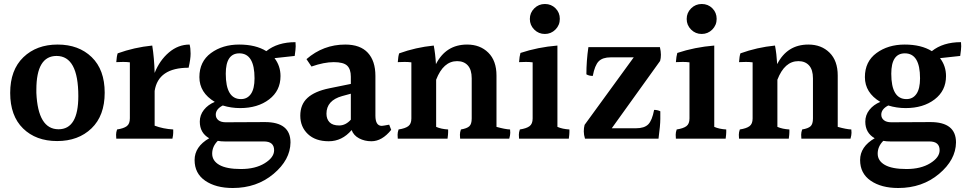

<svg xmlns="http://www.w3.org/2000/svg" viewBox="-20 -741 4831 961"><path d="M372 -260Q372 -461 263 -461Q162 -461 162 -292Q162 -284 162 -276Q170 -94 273 -94Q372 -94 372 -260ZM268.5 -518Q374 -518 439 -455Q504 -392 504 -277Q504 -162 438 -98.5Q372 -35 266 -35Q160 -35 95.5 -98Q31 -161 31 -276Q31 -391 97 -454.5Q163 -518 268.5 -518Z M630 -149V-429Q614 -431 596.5 -431Q579 -431 562 -430Q564 -460 569 -474Q652 -504 742 -513Q752 -451 754 -376Q779 -439 825.5 -478.5Q872 -518 929 -518Q934 -500 934 -472.5Q934 -445 924 -402Q772 -402 754 -286V-112Q796 -96 847 -93Q847 -88 847 -76.5Q847 -65 843 -47H562Q561 -54 561 -66.5Q561 -79 566 -93Q599 -98 614.5 -109.5Q630 -121 630 -149Z M1110 -372Q1110 -245 1186 -245Q1218 -245 1236 -271Q1254 -297 1254 -349Q1254 -474 1178 -474Q1110 -474 1110 -372ZM1301 -33H1106Q1086 -33 1070 -36Q1042 -8 1042 28Q1042 64 1078 84.5Q1114 105 1186 105Q1258 105 1305 76Q1352 47 1352 11Q1352 -33 1301 -33ZM1145 200Q1060 200 1007 163.5Q954 127 954 60Q954 -7 1027 -49Q980 -76 980 -132Q980 -165 1000.5 -191Q1021 -217 1055 -231Q978 -277 978 -355Q978 -433 1036 -475.5Q1094 -518 1177 -518Q1260 -518 1313 -485Q1369 -530 1459 -530Q1460 -524 1460 -509.5Q1460 -495 1455 -461L1354 -450Q1384 -411 1384 -360Q1384 -287 1327 -243.5Q1270 -200 1182 -200Q1137 -200 1095 -213Q1060 -195 1060 -167Q1060 -150 1073 -139.5Q1086 -129 1110 -129L1306 -130Q1434 -130 1434 -28Q1433 59 1349 129.5Q1265 200 1145 200Z M1614 -172Q1614 -145 1629.5 -129Q1645 -113 1677.5 -113Q1710 -113 1736 -142V-272L1692 -260Q1614 -238 1614 -172ZM1839 -34Q1805 -34 1777.5 -48.5Q1750 -63 1740 -90Q1692 -34 1625.5 -34Q1559 -34 1521 -70Q1483 -106 1483 -162Q1483 -218 1519 -251Q1555 -284 1628 -299L1736 -321V-357Q1736 -395 1717.5 -412.5Q1699 -430 1650.5 -430Q1602 -430 1539 -408L1514 -445Q1598 -518 1708 -518Q1783 -518 1821 -477Q1859 -436 1859 -361V-162Q1859 -111 1891 -111Q1896 -111 1928 -117L1938 -91Q1892 -34 1839 -34Z M2465 -363V-106Q2508 -94 2533 -93Q2534 -88 2534 -76.5Q2534 -65 2529 -47H2283Q2282 -54 2282 -66.5Q2282 -79 2287 -93Q2317 -98 2329 -109Q2341 -120 2341 -148V-349Q2341 -392 2321.5 -413.5Q2302 -435 2268 -435Q2199 -435 2163 -342V-106Q2188 -95 2223 -93Q2223 -89 2223 -79Q2223 -69 2220 -47H1971Q1970 -54 1970 -66.5Q1970 -79 1975 -93Q2008 -98 2023.5 -109.5Q2039 -121 2039 -148V-429Q2023 -431 2005.5 -431Q1988 -431 1971 -430Q1973 -460 1978 -474Q2061 -504 2151 -513Q2159 -472 2162 -420Q2212 -518 2318 -518Q2383 -518 2424 -477.5Q2465 -437 2465 -363Z M2760 -593Q2738 -571 2707 -571Q2676 -571 2654 -593Q2632 -615 2632 -646Q2632 -677 2654 -699Q2676 -721 2707.5 -721Q2739 -721 2760.5 -699.5Q2782 -678 2782 -646.5Q2782 -615 2760 -593ZM2830 -93Q2830 -89 2830 -79Q2830 -69 2827 -47H2578Q2577 -54 2577 -66.5Q2577 -79 2582 -93Q2615 -98 2630.5 -109.5Q2646 -121 2646 -148V-429Q2630 -431 2612.5 -431Q2595 -431 2578 -430Q2580 -459 2585 -476Q2672 -505 2770 -513V-106Q2795 -95 2830 -93Z M3163 -99Q3205 -99 3224.5 -118.5Q3244 -138 3254 -191Q3271 -191 3285 -184Q3285 -178 3285 -146Q3285 -114 3276 -47H2908Q2902 -66 2902 -83.5Q2902 -101 2906 -116L3152 -454H3037Q2996 -454 2976.5 -434Q2957 -414 2947 -361Q2928 -361 2915 -369Q2915 -436 2925 -505H3283Q3288 -484 3288 -467Q3288 -450 3284 -436L3042 -99Z M3545 -593Q3523 -571 3492 -571Q3461 -571 3439 -593Q3417 -615 3417 -646Q3417 -677 3439 -699Q3461 -721 3492.5 -721Q3524 -721 3545.5 -699.5Q3567 -678 3567 -646.5Q3567 -615 3545 -593ZM3615 -93Q3615 -89 3615 -79Q3615 -69 3612 -47H3363Q3362 -54 3362 -66.5Q3362 -79 3367 -93Q3400 -98 3415.5 -109.5Q3431 -121 3431 -148V-429Q3415 -431 3397.5 -431Q3380 -431 3363 -430Q3365 -459 3370 -476Q3457 -505 3555 -513V-106Q3580 -95 3615 -93Z M4173 -363V-106Q4216 -94 4241 -93Q4242 -88 4242 -76.5Q4242 -65 4237 -47H3991Q3990 -54 3990 -66.5Q3990 -79 3995 -93Q4025 -98 4037 -109Q4049 -120 4049 -148V-349Q4049 -392 4029.5 -413.5Q4010 -435 3976 -435Q3907 -435 3871 -342V-106Q3896 -95 3931 -93Q3931 -89 3931 -79Q3931 -69 3928 -47H3679Q3678 -54 3678 -66.5Q3678 -79 3683 -93Q3716 -98 3731.5 -109.5Q3747 -121 3747 -148V-429Q3731 -431 3713.5 -431Q3696 -431 3679 -430Q3681 -460 3686 -474Q3769 -504 3859 -513Q3867 -472 3870 -420Q3920 -518 4026 -518Q4091 -518 4132 -477.5Q4173 -437 4173 -363Z M4441 -372Q4441 -245 4517 -245Q4549 -245 4567 -271Q4585 -297 4585 -349Q4585 -474 4509 -474Q4441 -474 4441 -372ZM4632 -33H4437Q4417 -33 4401 -36Q4373 -8 4373 28Q4373 64 4409 84.5Q4445 105 4517 105Q4589 105 4636 76Q4683 47 4683 11Q4683 -33 4632 -33ZM4476 200Q4391 200 4338 163.5Q4285 127 4285 60Q4285 -7 4358 -49Q4311 -76 4311 -132Q4311 -165 4331.5 -191Q4352 -217 4386 -231Q4309 -277 4309 -355Q4309 -433 4367 -475.5Q4425 -518 4508 -518Q4591 -518 4644 -485Q4700 -530 4790 -530Q4791 -524 4791 -509.5Q4791 -495 4786 -461L4685 -450Q4715 -411 4715 -360Q4715 -287 4658 -243.5Q4601 -200 4513 -200Q4468 -200 4426 -213Q4391 -195 4391 -167Q4391 -150 4404 -139.5Q4417 -129 4441 -129L4637 -130Q4765 -130 4765 -28Q4764 59 4680 129.5Q4596 200 4476 200Z"/></svg>

Font: Halant SemiBold
Style: Regular
Weight: 600
Designer: Hitesh Malaviya (Devanagari), Satya Rajpurohit (Latin)
Foundry: Indian Type Foundry
Version: Version 1.101;PS 1.0;hotconv 1.0.78;makeotf.lib2.5.61930; tt